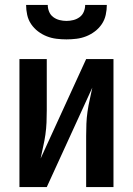

<svg xmlns="http://www.w3.org/2000/svg" viewBox="-20 -760 540 780"><path d="M59 0V-520H170V-312Q170 -287 169 -262.5Q168 -238 164.5 -213.5Q161 -189 155.5 -165Q150 -141 145 -116L330 -520H441V0H330V-208Q330 -233 331 -257.5Q332 -282 335.5 -306.5Q339 -331 344.5 -355Q350 -379 355 -404L170 0ZM250 -600Q230 -600 209.5 -602.5Q189 -605 170 -612.5Q151 -620 134.5 -632.5Q118 -645 106.5 -662Q95 -679 90.5 -699.5Q86 -720 86 -740H174Q174 -726 179.5 -712.5Q185 -699 196.5 -690.5Q208 -682 222 -678.5Q236 -675 250 -675Q264 -675 278 -678.5Q292 -682 303.5 -690.5Q315 -699 320.5 -712.5Q326 -726 326 -740H414Q414 -720 409.5 -699.5Q405 -679 393.5 -662Q382 -645 365.5 -632.5Q349 -620 330 -612.5Q311 -605 290.5 -602.5Q270 -600 250 -600Z"/></svg>

Font: Iosevka Curly
Style: Bold
Weight: 700
Monospace: yes
Designer: Belleve Invis
Foundry: Belleve Invis
Version: Version 22.1.2; ttfautohint (v1.8.4)